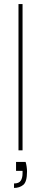

<svg xmlns="http://www.w3.org/2000/svg" viewBox="-20 -740 202 945"><path d="M71 0V-720H91V0ZM49 185V163Q73 163 82 149.5Q91 136 91 113V101H59V57H106Q109 66 111 79.5Q113 93 113 104Q113 155 94.5 170Q76 185 49 185Z"/></svg>

Font: DM Sans 9pt Thin
Style: Regular
Weight: 250
Version: Version 4.004;gftools[0.9.30]